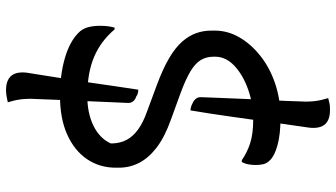

<svg xmlns="http://www.w3.org/2000/svg" viewBox="-260 -665 1120 640"><g transform="rotate(90 300.0 -345.0)"><path d="M300 15Q230 15 174.5 -1Q119 -17 90 -46Q77 -58 71.5 -76Q66 -94 66 -119Q66 -133 67.5 -144.5Q69 -156 72 -167H78Q117 -121 170 -98.5Q223 -76 300 -76Q357 -76 399 -96.5Q441 -117 458 -154V-161Q457 -187 446 -207.5Q435 -228 412 -245Q389 -262 352 -275L263 -308Q209 -328 173.5 -349Q138 -370 118.5 -392.5Q99 -415 90.5 -439Q82 -463 82 -489V-501Q82 -544 104.5 -583Q127 -622 167 -653.5Q207 -685 259.5 -702.5Q312 -720 373 -720Q428 -720 464 -710Q500 -700 514 -685Q525 -674 527.5 -662Q530 -650 530 -637Q530 -626 528 -614Q526 -602 520 -591H514Q488 -609 457 -619Q426 -629 378 -629Q326 -629 278 -612Q230 -595 199.5 -566.5Q169 -538 169 -502V-497Q169 -473 180 -454.5Q191 -436 217.5 -420Q244 -404 290 -387L378 -355Q437 -334 472 -307Q507 -280 523 -248.5Q539 -217 539 -181V-171Q539 -117 510.5 -75Q482 -33 428.5 -9Q375 15 300 15ZM348 -420Q342 -420 335.5 -422Q329 -424 324 -427Q316 -430 309.5 -437.5Q303 -445 304 -457Q305 -483 306.5 -522Q308 -561 310 -606.5Q312 -652 314.5 -698.5Q317 -745 318 -786Q319 -802 318.5 -814.5Q318 -827 316.5 -838Q315 -849 312.5 -859Q310 -869 307 -879Q313 -880 319.5 -882Q326 -884 333 -884.5Q340 -885 346 -885Q383 -885 397 -865Q411 -845 404 -805Q398 -766 392.5 -725Q387 -684 381 -642Q375 -600 369.5 -560Q364 -520 358.5 -485Q353 -450 348 -420ZM279 -246Q286 -246 292 -244Q298 -242 302 -239Q312 -236 318 -228.5Q324 -221 323 -209Q322 -191 321 -164Q320 -137 318.5 -104.5Q317 -72 315.5 -37.5Q314 -3 312.5 31.5Q311 66 310 96Q309 112 309.5 124.5Q310 137 311.5 148Q313 159 315.5 169Q318 179 321 189Q316 190 309 191.5Q302 193 295 194Q288 195 281 195Q257 195 242.5 186Q228 177 223.5 159Q219 141 224 115Q228 91 233 58.5Q238 26 244 -12Q250 -50 256 -90Q262 -130 267.5 -169.5Q273 -209 279 -246Z"/></g></svg>

Font: Recursive Casual
Style: Regular
Weight: 400
Version: Version 1.047